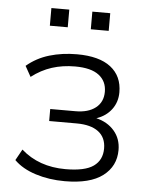

<svg xmlns="http://www.w3.org/2000/svg" viewBox="-51 -730 600 780"><g transform="rotate(5 249.0 -340.0)"><path d="M35 0ZM242 8Q178 8 123 -9.5Q68 -27 35 -60L60 -105Q132 -41 241 -41Q320 -41 355 -66Q390 -91 390 -138Q390 -183 359 -206.5Q328 -230 270 -230H158V-279H261Q313 -279 343 -302.5Q373 -326 373 -368Q373 -411 341 -435.5Q309 -460 244 -460Q193 -460 149.5 -446Q106 -432 67 -402L43 -445Q83 -479 135 -494.5Q187 -510 247 -510Q338 -510 385 -473.5Q432 -437 432 -371Q432 -331 409.5 -301Q387 -271 348 -258Q394 -247 421.5 -215Q449 -183 449 -137Q449 -71 397 -31.5Q345 8 242 8ZM294 -616V-688H367V-616ZM127 -616V-688H200V-616Z"/></g></svg>

Font: Winston Light
Style: Regular
Weight: 300
Designer: Original fonts by Vernon Adams / Changes by Cristiano Sobral
Foundry: Original fonts by Vernon Adams / Changes by Cristiano Sobral
Version: Version 2.503;July 17, 2020;FontCreator 13.0.0.2655 64-bit